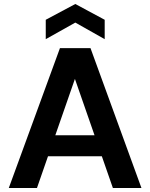

<svg xmlns="http://www.w3.org/2000/svg" viewBox="-20 -941 752 961"><path d="M24 0 280 -700H433L688 0H545L355 -546L165 0ZM137 -159 173 -264H529L564 -159ZM209 -745V-842L357 -921L504 -842V-745L357 -828Z"/></svg>

Font: DM Sans 10pt
Style: Bold
Weight: 700
Version: Version 4.004;gftools[0.9.30]